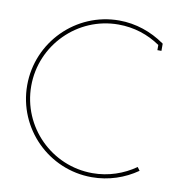

<svg xmlns="http://www.w3.org/2000/svg" viewBox="-79 -760 783 841"><g transform="rotate(10 312.5 -339.5)"><path d="M384 9C459 9 529 -15 586 -55L575 -70C521 -32 455 -9 384 -9C202 -9 54 -157 54 -339C54 -521 202 -670 384 -670C454 -670 517 -649 571 -612V-589H589V-621L586 -623C529 -663 459 -688 384 -688C192 -688 36 -531 36 -339C36 -147 192 9 384 9Z"/></g></svg>

Font: Rawengulk
Style: Light
Weight: 300
Version: Version 0.9